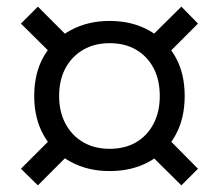

<svg xmlns="http://www.w3.org/2000/svg" viewBox="-20 -630 659 578"><path d="M310 -115Q245 -115 193.5 -142.5Q142 -170 112.5 -221Q83 -272 83 -341Q83 -411 112.5 -461.5Q142 -512 193.5 -539.5Q245 -567 310 -567Q376 -567 426.5 -539.5Q477 -512 506.5 -461.5Q536 -411 536 -341Q536 -271 506.5 -220Q477 -169 426.5 -142Q376 -115 310 -115ZM310 -182Q356 -182 389.5 -201.5Q423 -221 442 -257Q461 -293 461 -341Q461 -390 442 -425.5Q423 -461 389.5 -480.5Q356 -500 310 -500Q265 -500 231 -480.5Q197 -461 177.5 -425.5Q158 -390 158 -341Q158 -293 177.5 -257Q197 -221 231 -201.5Q265 -182 310 -182ZM43 -122 145 -224 195 -173 94 -72ZM424 -509 526 -610 576 -559 475 -458ZM576 -122 526 -72 424 -173 475 -224ZM195 -509 145 -458 43 -559 94 -610Z"/></svg>

Font: Montagu Slab 120pt Medium
Style: Regular
Weight: 500
Designer: Florian Karsten
Foundry: Florian Karsten
Version: Version 1.000